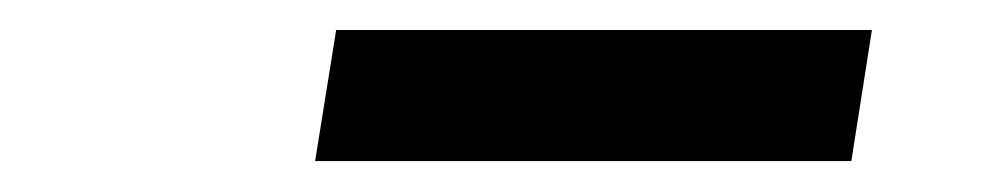

<svg xmlns="http://www.w3.org/2000/svg" viewBox="-20 -747 644 126"><path d="M552.2 -727.3H200.6L186.8 -641.3H538.7Z"/></svg>

Font: TID UI Extra Bold
Style: Italic
Weight: 800
Italic angle: -9.39999°
Designer: The TID Project Authors
Foundry: Bakken & Bæck
Version: Version 1.001;hotconv 1.0.109;makeotfexe 2.5.65596